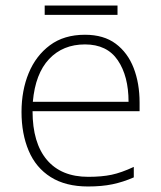

<svg xmlns="http://www.w3.org/2000/svg" viewBox="-20 -666 585 696"><path d="M288 -540Q356 -540 399.5 -507.5Q443 -475 464.5 -419.5Q486 -364 486 -294V-263H98Q98 -148 150 -86.5Q202 -25 300 -25Q349 -25 384.5 -32.5Q420 -40 465 -61V-23Q426 -6 387.5 2Q349 10 299 10Q218 10 164 -24Q110 -58 84 -119.5Q58 -181 58 -260Q58 -338 84 -401Q110 -464 161 -502Q212 -540 288 -540ZM288 -505Q208 -505 158 -452Q108 -399 99 -297H446Q446 -390 407 -447.5Q368 -505 288 -505ZM406 -646V-612H142V-646Z"/></svg>

Font: Noto Sans Cham ExtraLight
Style: Regular
Weight: 250
Version: Version 2.002